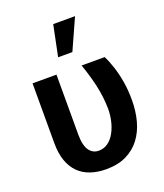

<svg xmlns="http://www.w3.org/2000/svg" viewBox="-144 -870 832 976"><g transform="rotate(-20 272.5 -382.0)"><path d="M58.6 -528.3H188V-204.1Q188 -172.9 193.4 -151.1Q198.7 -129.4 208.5 -116.5Q218.3 -103.5 231 -97.4Q243.7 -91.3 258.3 -91.3Q287.1 -91.3 308.8 -107.2Q330.6 -123 345.5 -149.9Q360.4 -176.8 367.9 -209.5Q375.5 -242.2 375.5 -275.4Q374.5 -341.3 360.1 -404.5Q345.7 -467.8 323.7 -528.3H448.7Q463.9 -498.5 476.3 -460.2Q488.8 -421.9 496.6 -376Q504.4 -330.1 504.4 -275.9Q504.4 -216.8 490.5 -164.8Q476.6 -112.8 447 -73.5Q417.5 -34.2 371.8 -12Q326.2 10.3 262.7 10.3Q216.8 10.3 179 -2.4Q141.1 -15.1 114.5 -41.3Q87.9 -67.4 73.2 -108.2Q58.6 -148.9 58.6 -205.1ZM226.1 -608.4 260.3 -775.4H378.4L303.2 -608.4Z"/></g></svg>

Font: Roboto SemiBold
Style: Regular
Weight: 600
Designer: Christian Robertson
Foundry: Google
Version: Version 3.009; 2024